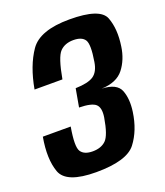

<svg xmlns="http://www.w3.org/2000/svg" viewBox="-129 -768 744 864"><g transform="rotate(-20 243.5 -336.0)"><path d="M184 7Q41 7 17.5 -58.5Q-6 -124 12 -225.5H145.5Q129.5 -133.5 144.8 -110Q160 -86.5 201 -86.5Q241.5 -86.5 264.5 -108.8Q287.5 -131 301 -212.5Q308 -257.5 289 -274.8Q270 -292 210 -293L225.5 -380Q285.5 -381.5 311.8 -399.2Q338 -417 345 -462Q358.5 -543 344 -565Q329.5 -587 289 -587Q248.5 -587 224.8 -562.8Q201 -538.5 183 -437.5H49.5Q68.5 -544.5 115.2 -612.5Q162 -680.5 304.5 -680.5Q451 -680.5 472.8 -623.8Q494.5 -567 482.5 -486.5Q474 -426 440.8 -383.2Q407.5 -340.5 334.5 -338Q406.5 -335.5 422.8 -293.5Q439 -251.5 430.5 -192Q418.5 -107 374.8 -50Q331 7 184 7Z"/></g></svg>

Font: Anybody SemiBold
Style: Italic
Weight: 600
Italic angle: -10°
Designer: Tyler Finck
Foundry: Etcetera Type Company
Version: Version 1.010; ttfautohint (v1.8.3) -l 8 -r 50 -G 200 -x 14 